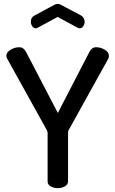

<svg xmlns="http://www.w3.org/2000/svg" viewBox="-20 -976 598 996"><path d="M13 -687Q13 -705 35 -718Q57 -731 80 -731Q102 -731 115 -707L280 -390L444 -707Q456 -731 479 -731Q502 -731 523.5 -718Q545 -705 545 -687Q545 -678 542 -672L335 -299Q333 -293 333 -288V-35Q333 -19 317 -9.5Q301 0 280 0Q258 0 242.5 -9.5Q227 -19 227 -35V-288Q227 -290 224 -299L17 -672Q13 -680 13 -687ZM140 -864Q140 -885 158 -895L262 -951Q272 -956 279 -956Q288 -956 296 -951L400 -896Q419 -884 419 -863Q419 -850 411.5 -839.5Q404 -829 393 -829Q391 -829 387 -830Q385 -832 383 -832L279 -888L175 -832Q170 -829 166 -829Q155 -829 147.5 -839.5Q140 -850 140 -864Z"/></svg>

Font: TerminalDosisSemiBold
Style: Bold
Weight: 600
Designer: EdgarTolentino, PabloImpallari, IginoMarini
Foundry: EdgarTolentino, PabloImpallari, IginoMarini
Version: Version 1.006